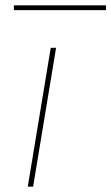

<svg xmlns="http://www.w3.org/2000/svg" viewBox="-20 -699 417 719"><path d="M84 0 170 -520H190L104 0ZM377 -661H32V-679H377Z"/></svg>

Font: Iosevka Aile Thin Oblique
Style: Regular
Weight: 100
Italic angle: -9°
Designer: Belleve Invis
Foundry: Belleve Invis
Version: Version 31.1.0; ttfautohint (v1.8.4)